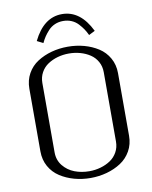

<svg xmlns="http://www.w3.org/2000/svg" viewBox="-105 -1068 917 1155"><g transform="rotate(-10 354.0 -490.5)"><path d="M541.5 -179.2V-603Q541.5 -638.7 525.6 -667.2Q509.8 -695.8 482.9 -713.6Q456.1 -731.4 423.1 -740.7Q390.1 -750 354 -750Q317.9 -750 284.9 -740.7Q252 -731.4 225.1 -713.6Q198.2 -695.8 182.4 -667.2Q166.5 -638.7 166.5 -603V-179.2Q166.5 -131.8 194.3 -97.4Q222.2 -63 263.7 -47.1Q305.2 -31.2 354 -31.2Q389.6 -31.2 422.9 -40.8Q456.1 -50.3 482.7 -68.1Q509.3 -85.9 525.4 -114.7Q541.5 -143.6 541.5 -179.2ZM625 -582.5V-200.2Q625 -148.4 601.8 -107.4Q578.6 -66.4 540 -41.3Q501.5 -16.1 453.6 -2.9Q405.8 10.3 354 10.3Q302.2 10.3 254.6 -2.9Q207 -16.1 168.2 -41.3Q129.4 -66.4 106.4 -107.4Q83.5 -148.4 83.5 -200.2V-582.5Q83.5 -633.8 106.4 -674.8Q129.4 -715.8 168.2 -740.7Q207 -765.6 254.4 -778.6Q301.8 -791.5 354 -791.5Q406.2 -791.5 453.6 -778.6Q501 -765.6 539.8 -740.7Q578.6 -715.8 601.8 -674.8Q625 -633.8 625 -582.5ZM354 -990.7Q466.3 -990.7 531.2 -857.4L493.7 -838.4Q483.4 -859.9 472.7 -876Q461.9 -892.1 445.1 -910.4Q428.2 -928.7 405 -938.7Q381.8 -948.7 354 -948.7Q326.2 -948.7 303 -938.7Q279.8 -928.7 262.9 -910.4Q246.1 -892.1 235.4 -876Q224.6 -859.9 214.4 -838.4L177.2 -857.4Q242.2 -990.7 354 -990.7Z"/></g></svg>

Font: Resagnicto
Style: Regular
Weight: 500
Version: Version 0.9991